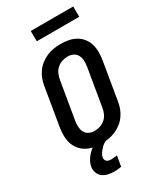

<svg xmlns="http://www.w3.org/2000/svg" viewBox="-275 -1027 1150 1351"><g transform="rotate(-30 300.0 -351.5)"><path d="M256 8Q223 8 191.5 2Q160 -4 133.5 -19Q107 -34 88 -58Q69 -82 60 -111.5Q51 -141 51 -173.5Q51 -206 56 -238L107 -543Q111 -570 121 -597.5Q131 -625 148.5 -649.5Q166 -674 190 -692.5Q214 -711 241 -722.5Q268 -734 296.5 -738.5Q325 -743 353 -743Q386 -743 417.5 -737Q449 -731 475.5 -716Q502 -701 521 -677Q540 -653 549 -623.5Q558 -594 558 -561.5Q558 -529 553 -497L502 -192Q498 -165 488 -137.5Q478 -110 460.5 -85.5Q443 -61 419 -42.5Q395 -24 368 -12.5Q341 -1 312.5 3.5Q284 8 256 8ZM256 -93Q279 -93 302.5 -100.5Q326 -108 344 -124.5Q362 -141 372 -163.5Q382 -186 385 -209L436 -513Q440 -537 438.5 -560.5Q437 -584 427 -603Q417 -622 396.5 -632Q376 -642 353 -642Q330 -642 307 -634.5Q284 -627 265.5 -610.5Q247 -594 237.5 -571.5Q228 -549 224 -526L173 -222Q169 -198 170.5 -174.5Q172 -151 182 -132Q192 -113 212.5 -103Q233 -93 256 -93ZM235 224Q210 224 185 218.5Q160 213 141 199Q122 185 113.5 161.5Q105 138 109 113Q112 95 120.5 77.5Q129 60 141 44.5Q153 29 168 15.5Q183 2 199 -8H304L303 0Q287 6 272 16Q257 26 245.5 39Q234 52 224 66.5Q214 81 211 98Q210 107 213 115.5Q216 124 222.5 129.5Q229 135 238 137Q247 139 256 139Q268 139 279 137.5Q290 136 302 135L304 134H306L291 219Q277 221 263 222.5Q249 224 235 224ZM564 -843H219L218 -927H563Z"/></g></svg>

Font: Iosevka Extended Oblique
Style: Bold
Weight: 700
Width: 7
Italic angle: -9°
Monospace: yes
Designer: Belleve Invis
Foundry: Belleve Invis
Version: Version 32.5.0; ttfautohint (v1.8.4)